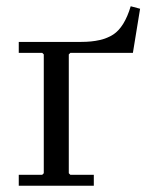

<svg xmlns="http://www.w3.org/2000/svg" viewBox="-20 -594 488 614"><path d="M221 -425V-460H240Q306 -460 342 -483.5Q378 -507 398 -574L428 -566L405 -425ZM221 -425H205L200 -420V-40L205 -35H280V0H40V-35H115L120 -40V-420L115 -425H40V-460H221Z"/></svg>

Font: Brygada 1918
Style: Regular
Weight: 400
Designer: Mateusz Machalski | Borys Kosmynka | Przemek Hoffer
Foundry: NIEPODLEGLA 2018
Version: Version 3.006